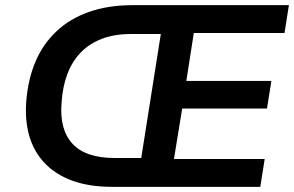

<svg xmlns="http://www.w3.org/2000/svg" viewBox="-20 -725 1141 745"><path d="M415 0Q326 0 260.5 -24Q195 -48 153 -92.5Q111 -137 93.5 -198Q76 -259 82 -334Q89 -418 117.5 -485.5Q146 -553 198 -602.5Q250 -652 324.5 -678.5Q399 -705 495 -705H1101L1084 -597H732L703 -411H1033L1016 -304H687L655 -108H1007L990 0ZM424 -112H528L604 -593H488Q424 -593 375.5 -574.5Q327 -556 293.5 -521.5Q260 -487 241.5 -438Q223 -389 219 -328Q210 -223 261 -167.5Q312 -112 424 -112Z"/></svg>

Font: Nunito Sans 9pt
Style: Bold Italic
Weight: 700
Italic angle: -9°
Version: Version 3.101;gftools[0.9.27]